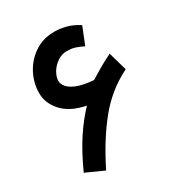

<svg xmlns="http://www.w3.org/2000/svg" viewBox="-162 -755 817 882"><g transform="rotate(-30 246.5 -313.5)"><path d="M454.6 -335.9Q354.5 -286.6 282 -198Q209.5 -109.4 144 22L49.8 -20.5Q89.8 -108.9 130.6 -170.9Q171.4 -232.9 216.8 -280.3Q137.2 -295.9 96.2 -340.1Q55.2 -384.3 55.2 -439Q55.2 -491.2 79.8 -539.3Q104.5 -587.4 149.9 -618.4Q195.3 -649.4 257.8 -649.4Q283.7 -649.4 316.4 -641.4Q349.1 -633.3 382.8 -611.3L346.2 -520Q323.2 -531.7 306.2 -537.1Q293.9 -541 283 -542.2Q272 -543.5 261.2 -543.5Q234.4 -543.5 211.2 -527.8Q188 -512.2 173.8 -488.8Q159.7 -465.3 159.7 -442.4Q159.7 -428.2 171.9 -412.4Q184.1 -396.5 214.8 -383.5Q245.6 -370.6 301.3 -365.7Q303.7 -365.7 304.7 -366.2Q339.4 -387.7 364 -401.9Q388.7 -416 426.3 -434.6Z"/></g></svg>

Font: Vazir Medium FD
Style: Medium-FD
Weight: 500
Designer: Saber Rastikerdar
Foundry: Saber Rastikerdar
Version: Version 30.0.0